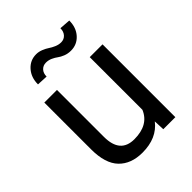

<svg xmlns="http://www.w3.org/2000/svg" viewBox="-211 -857 985 985"><g transform="rotate(-45 281.5 -365.0)"><path d="M69.8 -528.3H161.6V-187.5Q161.6 -68.4 263.7 -68.4Q366.7 -68.4 399.4 -146V-528.3H492.2V0H404.8L402.3 -59.1Q349.1 9.8 244.6 9.8Q162.6 9.8 116.2 -38.3Q69.8 -86.4 69.8 -188.5ZM397.9 -739.7 458 -735.4Q458 -684.6 428.7 -652.1Q399.4 -619.6 355 -619.6Q332.5 -619.6 313.7 -627.2Q294.9 -634.8 283.4 -643.6Q272 -652.3 255.4 -659.9Q238.8 -667.5 220.7 -667.5Q199.7 -667.5 186 -653.1Q172.4 -638.7 172.4 -614.3L112.8 -617.2Q112.8 -667.5 142.1 -700.4Q171.4 -733.4 215.3 -733.4Q234.4 -733.4 252.9 -725.8Q271.5 -718.3 284.2 -709.5Q296.9 -700.7 314.5 -693.1Q332 -685.5 349.6 -685.5Q370.6 -685.5 384.3 -700.4Q397.9 -715.3 397.9 -739.7Z"/></g></svg>

Font: Bert Sans Medium
Style: Regular
Weight: 500
Designer: Christian Robertson, Adam Twardoch, & Cristiano Sobral
Foundry: Google
Version: Version 12.135;January 10, 2020;FontCreator 12.0.0.2547 64-b